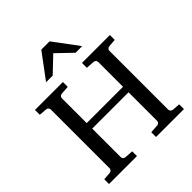

<svg xmlns="http://www.w3.org/2000/svg" viewBox="-243 -1073 1230 1230"><g transform="rotate(-45 371.5 -458.0)"><path d="M458 0V-43L515.1 -46.9Q525.4 -47.9 530.8 -54.7Q536.1 -61.5 536.1 -68.8V-327.1H207V-68.8Q207 -61.5 212.2 -54.7Q217.3 -47.9 228 -46.9L285.2 -43V0H32.2V-43L84 -46.9Q94.7 -47.9 100.3 -54.7Q106 -61.5 106 -68.8V-602.1Q106 -609.4 100.3 -615.7Q94.7 -622.1 84 -623L32.2 -627V-670.9H285.2V-627L228 -623Q217.3 -622.1 212.2 -615.7Q207 -609.4 207 -602.1V-377H536.1V-602.1Q536.1 -609.4 530.8 -615.7Q525.4 -622.1 515.1 -623L458 -627V-670.9H710.9V-627L659.2 -623Q648.4 -622.1 642.8 -615.7Q637.2 -609.4 637.2 -602.1V-68.8Q637.2 -61.5 642.8 -54.7Q648.4 -47.9 659.2 -46.9L710.9 -43V0ZM475.1 -746.1 372.1 -845.2 268.1 -746.1H208L334 -915.5H409.2L535.2 -746.1Z"/></g></svg>

Font: Charis SIL APac
Style: Regular
Weight: 400
Foundry: SIL International
Version: Version 5.000